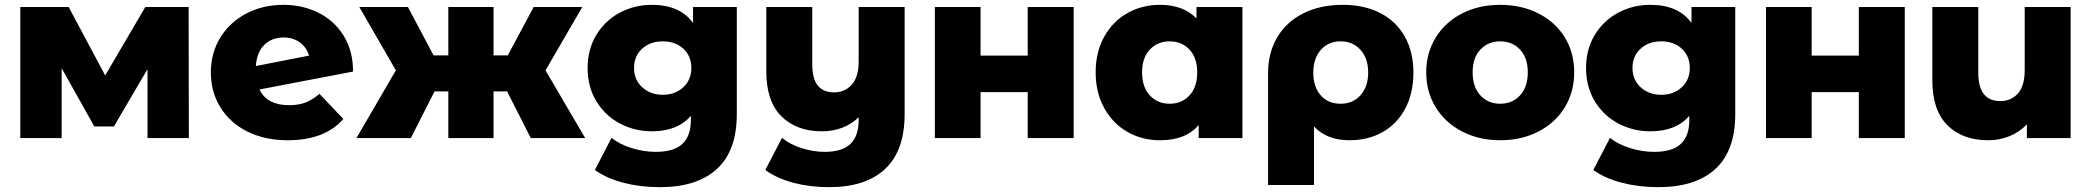

<svg xmlns="http://www.w3.org/2000/svg" viewBox="-20 -571 8647 794"><path d="M590 0V-285L451 -48H370L235 -289V0H64V-542H264L415 -259L581 -542H760L761 0Z M1301 -183 1400 -79Q1323 9 1170 9Q1075 9 1003 -27Q931 -63 891.5 -127Q852 -191 852 -272Q852 -352 891 -415.5Q930 -479 998.5 -515Q1067 -551 1152 -551Q1231 -551 1296.5 -518.5Q1362 -486 1401 -423.5Q1440 -361 1440 -275L1053 -201Q1084 -136 1176 -136Q1215 -136 1243.5 -147Q1272 -158 1301 -183ZM1038 -298 1258 -341Q1248 -375 1220 -395.5Q1192 -416 1153 -416Q1104 -416 1073 -385.5Q1042 -355 1038 -298Z M2077 -193H2021V0H1834V-193H1777L1679 0H1454L1617 -280L1466 -542H1667L1773 -342H1834V-542H2021V-342H2080L2187 -542H2388L2236 -280L2400 0H2175Z M3027 -542V-99Q3027 52 2945 127.5Q2863 203 2709 203Q2629 203 2559 185Q2489 167 2440 132L2509 -1Q2542 26 2592.5 41.5Q2643 57 2692 57Q2767 57 2802 24Q2837 -9 2837 -74V-92Q2782 -28 2676 -28Q2604 -28 2543 -60.5Q2482 -93 2446 -152.5Q2410 -212 2410 -290Q2410 -367 2446 -426.5Q2482 -486 2543 -518.5Q2604 -551 2676 -551Q2792 -551 2846 -476V-542ZM2839 -290Q2839 -339 2806 -369.5Q2773 -400 2721 -400Q2669 -400 2635.5 -369.5Q2602 -339 2602 -290Q2602 -241 2636 -210Q2670 -179 2721 -179Q2772 -179 2805.5 -210Q2839 -241 2839 -290Z M3721 -542V-99Q3721 52 3640.5 127.5Q3560 203 3409 203Q3330 203 3261.5 185Q3193 167 3145 132L3214 -1Q3246 26 3294.5 41.5Q3343 57 3391 57Q3463 57 3497 24Q3531 -9 3531 -74V-86Q3470 -28 3379 -28Q3274 -28 3211.5 -90Q3149 -152 3149 -276V-542H3339V-307Q3339 -245 3362 -217Q3385 -189 3429 -189Q3474 -189 3502.5 -221Q3531 -253 3531 -317V-542Z M3846 -542H4035V-341H4230V-542H4420V0H4230V-190H4035V0H3846Z M5118 -542V0H4937V-54Q4884 9 4777 9Q4703 9 4642.5 -25.5Q4582 -60 4546.5 -124Q4511 -188 4511 -272Q4511 -356 4546.5 -419.5Q4582 -483 4642.5 -517Q4703 -551 4777 -551Q4873 -551 4928 -495V-542ZM4931 -272Q4931 -332 4899 -366Q4867 -400 4817 -400Q4767 -400 4735 -366Q4703 -332 4703 -272Q4703 -211 4735 -176.5Q4767 -142 4817 -142Q4867 -142 4899 -176.5Q4931 -211 4931 -272Z M5825 -271Q5825 -187 5792 -123.5Q5759 -60 5699 -25.5Q5639 9 5560 9Q5467 9 5414 -48V194H5224V-269Q5224 -353 5262 -417Q5300 -481 5370 -516Q5440 -551 5533 -551Q5622 -551 5688 -517Q5754 -483 5789.5 -419.5Q5825 -356 5825 -271ZM5638 -271Q5638 -329 5606.5 -364.5Q5575 -400 5524 -400Q5473 -400 5442 -364.5Q5411 -329 5411 -271Q5411 -212 5441.5 -177Q5472 -142 5524 -142Q5575 -142 5606.5 -177.5Q5638 -213 5638 -271Z M5878 -272Q5878 -352 5917.5 -416Q5957 -480 6026.5 -515.5Q6096 -551 6184 -551Q6272 -551 6342 -515.5Q6412 -480 6451 -416.5Q6490 -353 6490 -272Q6490 -191 6451 -127Q6412 -63 6342 -27Q6272 9 6184 9Q6097 9 6027 -27Q5957 -63 5917.5 -127Q5878 -191 5878 -272ZM6298 -272Q6298 -332 6266 -366Q6234 -400 6184 -400Q6134 -400 6102 -366Q6070 -332 6070 -272Q6070 -211 6102 -176.5Q6134 -142 6184 -142Q6234 -142 6266 -176.5Q6298 -211 6298 -272Z M7156 -542V-99Q7156 52 7074 127.5Q6992 203 6838 203Q6758 203 6688 185Q6618 167 6569 132L6638 -1Q6671 26 6721.5 41.5Q6772 57 6821 57Q6896 57 6931 24Q6966 -9 6966 -74V-92Q6911 -28 6805 -28Q6733 -28 6672 -60.5Q6611 -93 6575 -152.5Q6539 -212 6539 -290Q6539 -367 6575 -426.5Q6611 -486 6672 -518.5Q6733 -551 6805 -551Q6921 -551 6975 -476V-542ZM6968 -290Q6968 -339 6935 -369.5Q6902 -400 6850 -400Q6798 -400 6764.5 -369.5Q6731 -339 6731 -290Q6731 -241 6765 -210Q6799 -179 6850 -179Q6901 -179 6934.5 -210Q6968 -241 6968 -290Z M7283 -542H7472V-341H7667V-542H7857V0H7667V-190H7472V0H7283Z M8543 -542V0H8362V-57Q8332 -25 8290.5 -8Q8249 9 8202 9Q8096 9 8033.5 -53Q7971 -115 7971 -239V-542H8161V-270Q8161 -153 8252 -153Q8297 -153 8325 -184.5Q8353 -216 8353 -281V-542Z"/></svg>

Font: Montserrat Alternates ExtraBold
Style: Regular
Weight: 800
Designer: Julieta Ulanovsky
Foundry: Julieta Ulanovsky
Version: Version 7.200